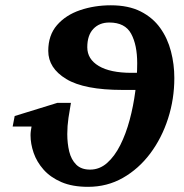

<svg xmlns="http://www.w3.org/2000/svg" viewBox="-20 -704 710 740"><path d="M101.6 -216.3H28.8L36.6 -256.8L201.2 -307.6H253.4Q248.5 -281.2 243.9 -249.8Q239.3 -218.3 239.3 -187.5Q239.3 -151.4 246.8 -120.1Q254.4 -88.9 273.7 -69.6Q293 -50.3 327.1 -50.3Q363.8 -50.3 392.8 -75.9Q421.9 -101.6 443.6 -144.8Q465.3 -188 479.7 -241.7Q494.1 -295.4 501.5 -352.1Q508.8 -408.7 508.8 -460.4Q508.8 -530.8 485.4 -574Q461.9 -617.2 401.4 -617.2Q362.8 -617.2 339.6 -592.5Q316.4 -567.9 316.4 -522Q316.4 -476.1 360.6 -449.7Q404.8 -423.3 486.8 -423.3H534.2L521.5 -357.4H452.1Q304.7 -357.4 235.4 -399.4Q166 -441.4 166 -507.8Q166 -568.4 199.7 -607.2Q233.4 -646 288.6 -664.8Q343.8 -683.6 407.2 -683.6Q475.1 -683.6 522 -659.9Q568.8 -636.2 597.4 -596.2Q626 -556.2 638.9 -506.1Q651.9 -456.1 651.9 -403.3Q651.9 -322.3 627.7 -247.1Q603.5 -171.9 559.1 -112.5Q514.6 -53.2 453.9 -18.6Q393.1 16.1 319.3 16.1Q258.8 16.1 216.6 -2.2Q174.3 -20.5 147.9 -50.3Q121.6 -80.1 109.6 -115Q97.7 -149.9 97.7 -182.6Q97.7 -191.4 98.9 -200Q100.1 -208.5 101.6 -216.3Z"/></svg>

Font: Charis
Style: Bold Italic
Weight: 700
Italic angle: -11°
Designer: Walt Agee, Miriam Martin, Annie Olsen, Victor Gaultney, Lorna Priest, Alan Ward, Bob Hallissy, Martin Hosken, Sharon Cor
Foundry: SIL Global
Version: Version 7.000